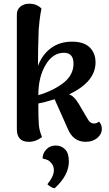

<svg xmlns="http://www.w3.org/2000/svg" viewBox="-20 -752 590 1037"><path d="M515 -95Q530 -79 530 -56Q530 -27 505 -6.5Q480 14 443 14Q374 14 345 -59L275 -216Q220 -199 187 -193Q187 -106 190 -75.5Q193 -45 207 -12Q174 14 136 14Q71 14 71 -54V-670Q70 -699 89 -715.5Q108 -732 138 -732Q178 -732 204 -706Q197 -671 193.5 -640Q190 -609 189 -592.5Q188 -576 187.5 -541.5Q187 -507 186 -491L185 -396Q208 -457 255 -492Q302 -527 369 -527Q433 -527 464.5 -496Q496 -465 496 -415Q496 -310 353 -242Q379 -235 406 -190L444 -125Q454 -108 458.5 -101.5Q463 -95 470 -90Q477 -85 487 -85Q502 -85 515 -95ZM187 -238Q266 -261 321.5 -303.5Q377 -346 377 -408Q377 -467 325 -467Q265 -467 226 -401Q187 -335 187 -238ZM281 34Q311 34 331.5 54.5Q352 75 352 120Q352 195 275 265Q254 261 236 243Q271 200 271 168Q271 146 259.5 131.5Q248 117 237.5 112.5Q227 108 210 104Q210 76 230 55Q250 34 281 34Z"/></svg>

Font: Arima Koshi Semi Bold
Style: Regular
Weight: 600
Designer: Joana Correia and Natanael Gama
Foundry: NDISCOVER
Version: Version 1.019;PS 001.019;hotconv 1.0.88;makeotf.lib2.5.64775